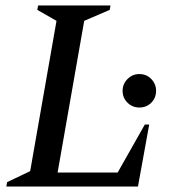

<svg xmlns="http://www.w3.org/2000/svg" viewBox="-20 -680 633 700"><path d="M3 0 6 -16 90 -56 186 -604 116 -644 119 -660H383L380 -644L287 -604L190 -51H409L508 -226H524L483 0ZM488 -288Q463 -288 445 -305.5Q427 -323 427 -349Q427 -374 445 -392Q463 -410 488 -410Q514 -410 531.5 -392Q549 -374 549 -349Q549 -323 531.5 -305.5Q514 -288 488 -288Z"/></svg>

Font: Spectral SC Medium
Style: Italic
Weight: 500
Italic angle: -10°
Designer: Jean-Baptiste Levee
Foundry: Production Type
Version: Version 2.001